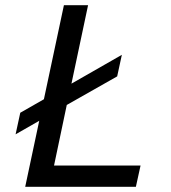

<svg xmlns="http://www.w3.org/2000/svg" viewBox="-20 -719 658 739"><path d="M40 -202 58 -285 149 -337 226 -699H319L255 -397L449 -508L431 -425L237 -315L188 -82H521L503 0H77L131 -254Z"/></svg>

Font: Fragment Mono SC
Style: Italic
Weight: 400
Italic angle: -12°
Monospace: yes
Designer: Wei Huang based on Nimbus Sans by URW Studio, based on Helvetica by Max Miedinger.
Foundry: Wei Huang
Version: Version 1.012; ttfautohint (v1.8.4.7-5d5b)